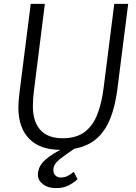

<svg xmlns="http://www.w3.org/2000/svg" viewBox="-20 -767 704 993"><path d="M294 8Q187 8 131 -49.2Q75 -106.5 75 -212Q75 -236 81 -290L139 -747H212L156 -302Q150 -255.5 150 -217Q150 -138.5 188.5 -95.2Q227 -52 304 -52Q374 -52 417 -84Q460 -116 483 -174.5Q506 -233 516 -313L571 -747H643L587 -306Q572 -192 536 -123Q499.5 -54 440 -23Q380.5 8 294 8ZM269 206Q228.5 206 202.2 185.8Q176 165.5 176 138Q176 93.5 213.2 60.5Q250.5 27.5 308 0L346.5 -18.5L368 0Q322.5 30 289.2 56.2Q256 82.5 256 112Q256 130 266.8 140.5Q277.5 151 293 151Q313.5 151 328.5 143.5Q343.5 136 362 122L381 160Q361 178.5 334.2 192.2Q307.5 206 269 206Z"/></svg>

Font: Merriweather Sans Light
Style: Italic
Weight: 300
Italic angle: -7.5°
Designer: Eben Sorkin
Foundry: Eben Sorkin
Version: Version 2.001; ttfautohint (v1.8.3)